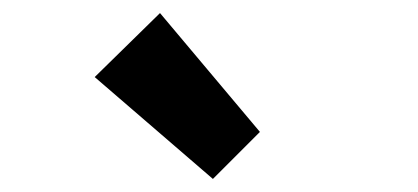

<svg xmlns="http://www.w3.org/2000/svg" viewBox="-20 -835 640 294"><path d="M306 -561 125 -717 225 -815 378 -633Z"/></svg>

Font: TypoPRO Source Code Pro
Style: Bold
Weight: 700
Monospace: yes
Designer: Paul D. Hunt, Teo Tuominen
Foundry: Adobe Systems Incorporated
Version: Version 2.010;PS 1.0;hotconv 1.0.84;makeotf.lib2.5.63406